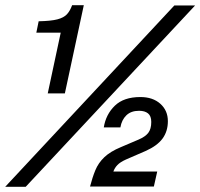

<svg xmlns="http://www.w3.org/2000/svg" viewBox="-58 -720 772 740"><path d="M126 -360 176 -594H82L91 -638Q139 -639 163.5 -645.5Q188 -652 200 -665Q212 -678 220 -700H265L192 -360ZM-38 0 614 -699H694L41 0ZM289 -1Q298 -36 309.5 -64Q321 -92 344 -114Q367 -136 408 -153L476 -182Q502 -193 513.5 -208Q525 -223 525 -250Q525 -273 512.5 -283Q500 -293 478 -293Q447 -293 429 -275.5Q411 -258 406 -229H342Q350 -279 384.5 -312.5Q419 -346 483 -346Q531 -346 560 -320Q589 -294 589 -253Q589 -214 568.5 -186Q548 -158 503 -138L427 -105Q405 -95 394.5 -84Q384 -73 379 -59H548L535 -1Z"/></svg>

Font: Fragment Mono
Style: Italic
Weight: 400
Italic angle: -12°
Designer: Wei Huang based on Nimbus Sans by URW Studio, based on Helvetica by Max Miedinger.
Foundry: Wei Huang
Version: Version 1.011; ttfautohint (v1.8.4.7-5d5b)